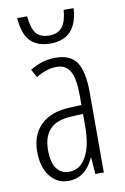

<svg xmlns="http://www.w3.org/2000/svg" viewBox="-86 -794 554 854"><g transform="rotate(-10 191.5 -366.5)"><path d="M180.7 -606Q121.6 -606 89.8 -638.7Q59.1 -670.4 53.7 -743.2H98.6Q104 -687.5 122.6 -665Q141.6 -642.1 180.7 -642.1Q221.2 -642.1 240.2 -666.5Q259.3 -690.4 263.7 -743.2H308.6Q300.3 -606 180.7 -606ZM163.1 -29.8Q212.4 -29.8 240.2 -79.1Q268.1 -127.9 268.1 -217.8V-272.9L212.9 -270Q147.9 -266.1 118.2 -234.9Q86.9 -202.1 86.9 -141.1Q86.9 -84 107.4 -56.6Q127.9 -29.8 163.1 -29.8ZM275.9 0 270 -74.2H268.1Q230 9.8 152.8 9.8Q101.6 9.8 69.8 -31.7Q38.1 -73.2 38.1 -142.1Q38.1 -218.3 83.5 -262.2Q129.4 -306.6 210.9 -310.1L268.1 -313V-356.9Q268.1 -430.7 249.5 -464.8Q231 -499 188 -499Q142.6 -499 95.2 -469.2L75.2 -505.9Q129.9 -540 190.9 -540Q256.8 -540 285.2 -499Q314 -457.5 314 -360.8V0Z"/></g></svg>

Font: Germano
Style: Regular
Weight: 300
Width: 3
Foundry: Ascender Corporation
Version: Version 1.10; ttfautohint (v1.5)